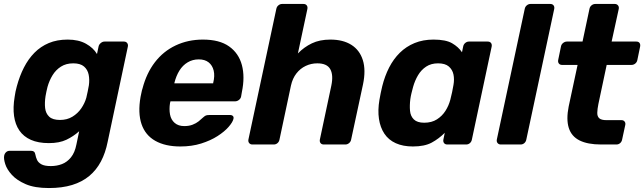

<svg xmlns="http://www.w3.org/2000/svg" viewBox="-44 -730 3254 970"><path d="M203 220Q131 220 86 200.5Q41 181 16 153.5Q-9 126 -17.5 99Q-26 72 -23 57Q-21 46 -13.5 39Q-6 32 4 32H114Q123 32 128 36.5Q133 41 135 52Q137 64 143 77.5Q149 91 165 100Q181 109 213 109Q243 109 269 99Q295 89 314.5 65Q334 41 342 0L356 -67Q327 -41 291.5 -24Q256 -7 203 -7Q149 -7 112 -23.5Q75 -40 54 -70.5Q33 -101 27 -144Q21 -187 30 -241Q32 -256 34.5 -267.5Q37 -279 41 -294Q55 -346 77 -389Q99 -432 130 -463.5Q161 -495 202.5 -512.5Q244 -530 298 -530Q353 -530 390.5 -509Q428 -488 446 -457L454 -495Q456 -505 465 -512.5Q474 -520 484 -520H582Q593 -520 598.5 -512.5Q604 -505 602 -495L500 -14Q489 42 466 85.5Q443 129 407 159Q371 189 320.5 204.5Q270 220 203 220ZM259 -124Q295 -124 322 -140.5Q349 -157 366.5 -182.5Q384 -208 392 -236Q395 -247 399 -267.5Q403 -288 405 -299Q409 -327 404 -352.5Q399 -378 380.5 -394Q362 -410 326 -410Q290 -410 264 -393.5Q238 -377 221.5 -350Q205 -323 196 -291Q193 -280 190.5 -267.5Q188 -255 186 -244Q181 -211 184 -184Q187 -157 204.5 -140.5Q222 -124 259 -124Z M867 10Q791 10 740.5 -18.5Q690 -47 671 -103Q652 -159 666 -240Q668 -248 670.5 -261.5Q673 -275 676 -283Q696 -360 738.5 -415.5Q781 -471 843.5 -500.5Q906 -530 981 -530Q1065 -530 1113.5 -495.5Q1162 -461 1178 -401.5Q1194 -342 1178 -265L1174 -242Q1172 -232 1163 -225Q1154 -218 1143 -218H817Q817 -217 816.5 -214.5Q816 -212 815 -210Q810 -178 815 -151.5Q820 -125 838.5 -109Q857 -93 887 -93Q911 -93 929 -100Q947 -107 959.5 -117Q972 -127 979 -134Q990 -144 996 -146.5Q1002 -149 1014 -149H1118Q1128 -149 1133 -143.5Q1138 -138 1135 -128Q1131 -112 1110.5 -88.5Q1090 -65 1055 -42.5Q1020 -20 972.5 -5Q925 10 867 10ZM837 -309H1033V-311Q1042 -347 1035.5 -373.5Q1029 -400 1010 -415Q991 -430 960 -430Q929 -430 904 -415Q879 -400 862.5 -373.5Q846 -347 837 -311Z M1231 0Q1221 0 1215 -7Q1209 -14 1211 -25L1352 -685Q1354 -696 1362.5 -703Q1371 -710 1381 -710H1489Q1500 -710 1505.5 -703Q1511 -696 1509 -685L1461 -460Q1492 -492 1531.5 -511Q1571 -530 1625 -530Q1689 -530 1731 -503.5Q1773 -477 1789 -426.5Q1805 -376 1790 -304L1730 -25Q1728 -14 1719.5 -7Q1711 0 1701 0H1592Q1581 0 1575.5 -7Q1570 -14 1572 -25L1630 -298Q1641 -351 1624.5 -380.5Q1608 -410 1559 -410Q1528 -410 1500.5 -397Q1473 -384 1453.5 -359Q1434 -334 1426 -298L1368 -25Q1366 -14 1358 -7Q1350 0 1339 0Z M2042 10Q1992 10 1955.5 -6.5Q1919 -23 1898 -54.5Q1877 -86 1870.5 -129.5Q1864 -173 1873 -226Q1876 -245 1879.5 -260.5Q1883 -276 1887 -294Q1900 -346 1922 -389Q1944 -432 1976 -463.5Q2008 -495 2050.5 -512.5Q2093 -530 2146 -530Q2208 -530 2240 -511.5Q2272 -493 2290 -466L2296 -495Q2298 -506 2306.5 -513Q2315 -520 2325 -520H2420Q2431 -520 2436.5 -513Q2442 -506 2440 -495L2340 -25Q2338 -14 2330 -7Q2322 0 2311 0H2216Q2205 0 2199.5 -7Q2194 -14 2196 -25L2203 -59Q2173 -29 2137 -9.5Q2101 10 2042 10ZM2099 -110Q2137 -110 2163.5 -127Q2190 -144 2206.5 -170Q2223 -196 2231 -226Q2236 -245 2240 -264Q2244 -283 2247 -301Q2252 -329 2247 -353.5Q2242 -378 2223.5 -394Q2205 -410 2169 -410Q2134 -410 2109 -393.5Q2084 -377 2068 -350Q2052 -323 2043 -291Q2039 -276 2035 -260Q2031 -244 2029 -229Q2025 -197 2027.5 -170Q2030 -143 2047 -126.5Q2064 -110 2099 -110Z M2486 0Q2476 0 2470 -7Q2464 -14 2466 -25L2607 -685Q2609 -696 2617.5 -703Q2626 -710 2636 -710H2736Q2747 -710 2752.5 -703Q2758 -696 2756 -685L2615 -25Q2613 -14 2605 -7Q2597 0 2586 0Z M2993 0Q2925 0 2884 -20.5Q2843 -41 2829.5 -84Q2816 -127 2829 -192L2874 -402H2796Q2785 -402 2779.5 -409Q2774 -416 2776 -427L2790 -495Q2792 -506 2801 -513Q2810 -520 2820 -520H2899L2934 -685Q2936 -696 2944.5 -703Q2953 -710 2964 -710H3062Q3072 -710 3078 -703Q3084 -696 3082 -685L3046 -520H3171Q3182 -520 3187 -513Q3192 -506 3190 -495L3176 -427Q3174 -416 3165.5 -409Q3157 -402 3146 -402H3021L2979 -204Q2974 -179 2973.5 -160.5Q2973 -142 2983.5 -132.5Q2994 -123 3020 -123H3096Q3106 -123 3111.5 -116Q3117 -109 3115 -99L3099 -25Q3097 -14 3089 -7Q3081 0 3070 0Z"/></svg>

Font: Rubik Light SemiBold
Style: Italic
Weight: 600
Italic angle: -12°
Version: Version 2.104